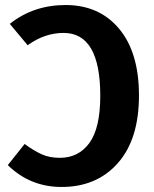

<svg xmlns="http://www.w3.org/2000/svg" viewBox="-20 -728 611 764"><path d="M241 -708Q375 -708 454 -613.5Q533 -519 533 -348Q533 -174 449 -79Q365 16 225 16Q100 16 11 -71L78 -155Q115 -128 146 -114Q177 -100 218 -100Q293 -100 336 -159.5Q379 -219 379 -347Q379 -597 233 -597Q158 -597 90 -548L19 -633Q113 -708 241 -708Z"/></svg>

Font: Fira Sans SemiBold
Style: Regular
Weight: 600
Designer: bBox Type GmbH & Carrois Corporate GbR & Edenspiekermann AG
Foundry: bBox Type GmbH & Carrois Corporate GbR & Edenspiekermann AG
Version: Version 4.301;PS 004.301;hotconv 1.0.88;makeotf.lib2.5.64775